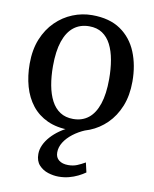

<svg xmlns="http://www.w3.org/2000/svg" viewBox="-90 -638 763 953"><g transform="rotate(10 291.5 -161.0)"><path d="M32.9 -279.3Q32.9 -349.6 54.9 -403.7Q77 -457.8 114.7 -494.8Q152.4 -531.9 199.6 -550.9Q246.8 -570 297.3 -570Q384.9 -570 440.9 -531.6Q496.8 -493.2 523.7 -427.5Q550.6 -361.8 550.6 -279.7Q550.6 -209.1 528.6 -154.8Q506.5 -100.5 468.8 -63.6Q431.1 -26.7 383.8 -7.9Q336.6 11 286.1 11Q220.5 11 172.6 -11Q124.7 -33.1 93.8 -72.5Q62.9 -111.9 47.9 -164.8Q32.9 -217.7 32.9 -279.3ZM292.5 -46Q337.7 -46 369.4 -71Q401.1 -96 417.9 -146.3Q434.7 -196.6 434.7 -272Q434.7 -323.5 426.9 -367.5Q419.2 -411.5 402.5 -444.2Q385.9 -476.8 358.8 -494.9Q331.6 -513 292.5 -513Q247.2 -513 215 -488Q182.9 -463 165.8 -412.9Q148.8 -362.9 148.8 -287Q148.8 -235 156.9 -191Q165 -147 182 -114.4Q199.1 -81.8 226.4 -63.9Q253.8 -46 292.5 -46ZM270.6 248.4Q245.3 248.4 218 239.9Q190.7 231.3 171.8 210.7Q153 190.1 153 155Q153 131.6 163.6 108.8Q174.3 85.9 192.9 65.3Q211.5 44.7 235.9 27.6Q260.3 10.4 287.6 -1L319.4 -5L363 -1Q328.8 13.3 302 34.1Q275.1 54.8 259.5 79.6Q244 104.4 244 130.9Q244 156.5 261.4 170Q278.7 183.6 308 183.6Q332.8 183.6 352.4 175.6Q371.9 167.7 392.8 155.5L404 204.1Q387.9 215.5 367.3 225.6Q346.8 235.7 322.7 242Q298.6 248.4 270.6 248.4Z"/></g></svg>

Font: Merriweather Light
Style: Regular
Weight: 300
Version: Version 2.100